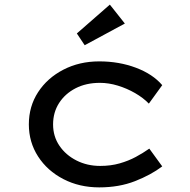

<svg xmlns="http://www.w3.org/2000/svg" viewBox="-20 -802 823 832"><path d="M410 10Q324 10 254.5 -26Q185 -62 145 -124Q105 -186 105 -263Q105 -341 145 -402.5Q185 -464 254.5 -500Q324 -536 410 -536Q496 -536 569 -508.5Q642 -481 683 -433L625 -353Q601 -378 565.5 -398.5Q530 -419 490.5 -431Q451 -443 413 -443Q353 -443 307.5 -419.5Q262 -396 236 -355.5Q210 -315 210 -263Q210 -211 237.5 -170.5Q265 -130 311.5 -106.5Q358 -83 414 -83Q460 -83 498.5 -94Q537 -105 568.5 -122Q600 -139 627 -158L683 -81Q634 -44 565 -17Q496 10 410 10ZM347 -606 313 -657 456 -782 521 -700Z"/></svg>

Font: Lexend Peta
Style: Regular
Weight: 400
Designer: Bonnie Shaver-Troup, Thomas Jockin
Foundry: Lexend
Version: Version 1.007